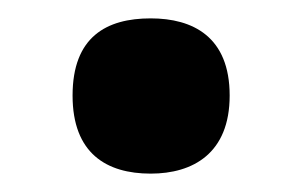

<svg xmlns="http://www.w3.org/2000/svg" viewBox="-20 -459 329 209"><path d="M144 -270C190 -270 230 -292 230 -355C230 -419 190 -439 144 -439C96 -439 59 -419 59 -355C59 -292 96 -270 144 -270Z"/></svg>

Font: Noto Serif Ethiopic Condensed Black
Style: Regular
Weight: 900
Width: 3
Designer: Monotype Design Team
Foundry: Monotype Imaging Inc.
Version: Version 2.102